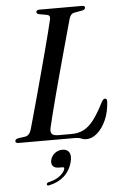

<svg xmlns="http://www.w3.org/2000/svg" viewBox="-62 -743 655 1026"><g transform="rotate(-5 266.0 -230.0)"><path d="M320 0H16Q-1 0 0 -11.5Q0.5 -21.5 16 -25L54.5 -30.5Q77 -34.5 86.5 -64Q94.5 -91.5 107.2 -137.8Q120 -184 135.5 -240.5Q151 -297 167 -357Q183 -417 198 -473Q213 -529 224.2 -573.8Q235.5 -618.5 241.5 -644.5Q245.5 -665 227.5 -668.5L185.5 -676Q172 -679 172 -688Q172 -700 190 -700H418Q433 -700 433 -689.5Q433 -679.5 417.5 -675.5L373 -667.5Q354.5 -664.5 346.5 -639Q338.5 -611 325.8 -564.8Q313 -518.5 297.5 -462Q282 -405.5 266 -346.5Q250 -287.5 235.5 -232.5Q221 -177.5 210 -133.8Q199 -90 193.5 -65.5Q188.5 -42 197.8 -32.5Q207 -23 232 -23H303Q340.5 -23 369.2 -38.2Q398 -53.5 423.8 -87.8Q449.5 -122 478 -178.5Q486.5 -195.5 496.5 -195.5Q508 -195.5 507.5 -180Q504.5 -123.5 485.2 -80.5Q466 -37.5 437.8 -13Q409.5 11.5 379 11.5Q364 11.5 352 5.8Q340 0 320 0ZM220.5 150Q195.5 150 186.5 137Q177.5 124 182.5 105.5Q188 83.5 206 70Q224 56.5 246.5 56.5Q271.5 56.5 282.5 74Q293.5 91.5 284.5 126.5Q272.5 171.5 240.5 200.5Q208.5 229.5 160.5 239.5Q147.5 243 147.5 234Q147.5 225 159 222.5Q196.5 214.5 219.5 195.8Q242.5 177 247 160Q249.5 150 239.5 150Z"/></g></svg>

Font: Fraunces 72pt
Style: Italic
Weight: 400
Italic angle: -16°
Version: Version 1.000;[b76b70a41]